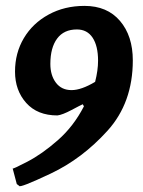

<svg xmlns="http://www.w3.org/2000/svg" viewBox="-20 -530 487 652"><path d="M265 -169 261 -176Q254 -173 223 -156.5Q192 -140 175 -138Q107 -138 69 -180.5Q31 -223 31 -287Q31 -350 61 -400.5Q91 -451 145 -480.5Q199 -510 267 -510Q344 -510 387.5 -459Q431 -408 431 -325Q431 -181 345 -86Q259 9 152 59.5Q45 110 45 101L37 95L23 42Q23 45 73 19Q123 -7 176.5 -54Q230 -101 265 -169ZM303 -252Q313 -291 313 -324Q313 -374 294.5 -402Q276 -430 241 -430Q197 -430 174 -399Q151 -368 151 -313Q151 -274 170 -249Q189 -224 223 -224Q256 -224 303 -252Z"/></svg>

Font: Alegreya SC
Style: Bold Italic
Weight: 700
Italic angle: -7°
Designer: Juan Pablo del Peral
Foundry: Huerta Tipografica
Version: Version 2.007; ttfautohint (v1.6)